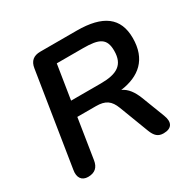

<svg xmlns="http://www.w3.org/2000/svg" viewBox="-151 -822 984 983"><g transform="rotate(-30 341.0 -331.0)"><path d="M99 8C139 8 161 -12 167 -51L204 -286H314C370 -286 397 -267 416 -217L482 -44C496 -8 513 8 545 8C594 8 611 -21 592 -69L540 -204C523 -247 501 -278 468 -293C579 -308 652 -368 652 -494C652 -614 577 -670 422 -670H207C167 -670 144 -651 138 -611L51 -62C43 -18 62 8 99 8ZM394 -374H218L250 -576H405C501 -576 537 -558 537 -485C537 -402 489 -374 394 -374Z"/></g></svg>

Font: SN Pro Semibold
Style: Italic
Weight: 600
Italic angle: -9°
Designer: Tobias Whetton
Foundry: Supernotes
Version: Version 1.001;Glyphs 3.2 (3249)